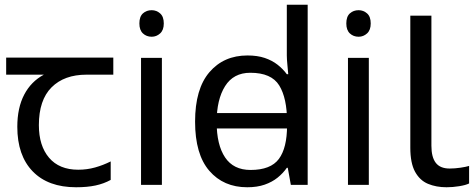

<svg xmlns="http://www.w3.org/2000/svg" viewBox="-20 -780 2009 810"><path d="M301 10Q183 10 118 -57Q53 -124 53 -245Q53 -325 82 -380.5Q111 -436 165 -465H6V-537H458V-465H345Q251 -465 197.5 -411.5Q144 -358 144 -252Q144 -165 187 -114.5Q230 -64 310 -64Q347 -64 381 -73.5Q415 -83 447 -99V-21Q418 -5 383 2.5Q348 10 301 10Z M663 -536V0H575V-536ZM620 -737Q640 -737 655.5 -723.5Q671 -710 671 -681Q671 -653 655.5 -639Q640 -625 620 -625Q598 -625 583 -639Q568 -653 568 -681Q568 -710 583 -723.5Q598 -737 620 -737Z M852 -238V-303H1228V-238ZM1023 10Q923 10 863 -59.5Q803 -129 803 -267Q803 -405 863.5 -475.5Q924 -546 1024 -546Q1066 -546 1097 -535.5Q1128 -525 1151 -507Q1174 -489 1190 -467H1196Q1195 -480 1192.5 -505.5Q1190 -531 1190 -546V-760H1278V0H1207L1194 -72H1190Q1174 -49 1151 -30.5Q1128 -12 1096.5 -1Q1065 10 1023 10ZM1037 -63Q1122 -63 1156.5 -109.5Q1191 -156 1191 -250V-266Q1191 -366 1158 -419.5Q1125 -473 1036 -473Q965 -473 929.5 -416.5Q894 -360 894 -265Q894 -169 929.5 -116Q965 -63 1037 -63Z M1536 -536V0H1448V-536ZM1493 -737Q1513 -737 1528.5 -723.5Q1544 -710 1544 -681Q1544 -653 1528.5 -639Q1513 -625 1493 -625Q1471 -625 1456 -639Q1441 -653 1441 -681Q1441 -710 1456 -723.5Q1471 -737 1493 -737Z M1864 10Q1820 10 1785.5 -4.5Q1751 -19 1731 -55.5Q1711 -92 1711 -157V-714H1800V-165Q1800 -117 1818.5 -93Q1837 -69 1877 -69Q1899 -69 1922.5 -72.5Q1946 -76 1959 -80V-6Q1945 1 1917.5 5.5Q1890 10 1864 10Z"/></svg>

Font: ugurmukhi85
Style: Book
Weight: 400
Designer: Jelle Bosma - Monotype Design Team
Foundry: Monotype Imaging Inc.
Version: Version 2.003